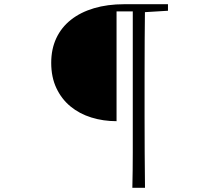

<svg xmlns="http://www.w3.org/2000/svg" viewBox="-20 -754 1040 911"><path d="M533 -179Q470 -179 413.5 -196.5Q357 -214 314.5 -249Q272 -284 247.5 -336Q223 -388 223 -456Q223 -521 247 -572.5Q271 -624 316.5 -660Q362 -696 426 -715Q490 -734 569 -734H637V-700H533ZM608 137Q610 54 610 -30.5Q610 -115 610 -200V-734H668Q667 -651 666.5 -566Q666 -481 666 -395V-201Q666 -116 666.5 -31Q667 54 668 137ZM637 -695V-734H777V-703L646 -695Z"/></svg>

Font: Noto Serif KR ExtraLight ExtraLight
Style: Regular
Weight: 250
Version: Version 2.003-H1;hotconv 1.1.1;makeotfexe 2.6.0